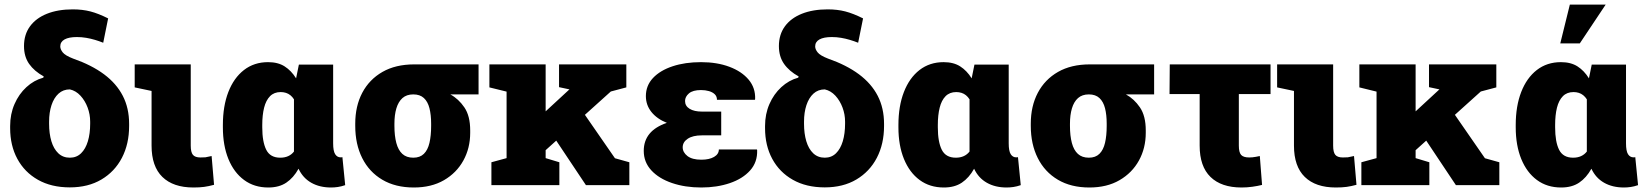

<svg xmlns="http://www.w3.org/2000/svg" viewBox="-20 -810 7201 840"><path d="M285.6 9.8Q204.6 9.8 146 -23.4Q87.4 -56.6 55.9 -115Q24.4 -173.3 24.4 -249.5V-258.8Q24.4 -311 43.5 -354.7Q62.5 -398.4 95.5 -428.7Q128.4 -459 169.4 -470.2L171.4 -475.6Q129.9 -498.5 107.4 -530.5Q85 -562.5 85 -608.4Q85 -658.7 111.1 -694.6Q137.2 -730.5 185.3 -749.8Q233.4 -769 298.3 -769Q340.8 -769 375.5 -760Q410.2 -751 453.1 -729.5L431.6 -623Q414.6 -629.9 395.8 -635.5Q377 -641.1 357.2 -644.5Q337.4 -647.9 316.4 -647.9Q281.2 -647.9 262.5 -637.5Q243.7 -627 243.7 -606.9Q243.7 -594.2 254.6 -580.6Q265.6 -566.9 299.8 -553.7Q380.9 -525.4 435.3 -484.9Q489.7 -444.3 517.3 -390.6Q544.9 -336.9 544.9 -268.1V-258.8Q544.9 -180.2 513.4 -119.6Q481.9 -59.1 423.8 -24.7Q365.7 9.8 285.6 9.8ZM285.6 -120.1Q314.9 -120.1 334.7 -139.4Q354.5 -158.7 364.5 -192.1Q374.5 -225.6 374.5 -268.6V-277.8Q374.5 -309.6 363.3 -339.6Q352.1 -369.6 332 -391.4Q312 -413.1 285.6 -418.9Q256.3 -418.9 236.1 -400.4Q215.8 -381.8 205.3 -349.9Q194.8 -317.9 194.8 -277.8V-268.6Q194.8 -225.6 204.8 -192.1Q214.8 -158.7 235.1 -139.4Q255.4 -120.1 285.6 -120.1Z M826.2 10.3Q737.8 10.3 690.4 -35.9Q643.1 -82 643.1 -172.9V-412.1L569.3 -427.7V-528.3H814.5V-172.9Q814.5 -144 824 -132.6Q833.5 -121.1 856.9 -121.1Q872.6 -121.1 878.7 -121.8Q884.8 -122.6 905.8 -127.4L916.5 -1.5Q893.1 4.9 873.3 7.6Q853.5 10.3 826.2 10.3Z M1153.8 10.3Q1092.3 10.3 1047.9 -22.5Q1003.4 -55.2 979.2 -114.5Q955.1 -173.8 955.1 -252.9V-263.2Q955.1 -345.7 979 -407.5Q1002.9 -469.2 1047.4 -503.7Q1091.8 -538.1 1152.8 -538.1Q1196.3 -538.1 1225.3 -519.5Q1254.4 -501 1275.4 -467.3L1287.6 -527.3H1437.5V-183.1Q1437.5 -149.4 1446.3 -135.5Q1455.1 -121.6 1470.2 -121.6Q1472.7 -121.6 1474.9 -121.8Q1477.1 -122.1 1478 -122.6L1490.2 0Q1473.1 5.9 1458 8.1Q1442.9 10.3 1428.2 10.3Q1378.4 10.3 1341.8 -10.5Q1305.2 -31.2 1286.1 -71.8Q1264.2 -32.2 1232.7 -11Q1201.2 10.3 1153.8 10.3ZM1206.1 -120.1Q1226.1 -120.1 1241 -127Q1255.9 -133.8 1266.1 -147V-375.5Q1259.3 -386.2 1250.5 -393.3Q1241.7 -400.4 1231 -403.8Q1220.2 -407.2 1208 -407.2Q1179.2 -407.2 1161.4 -389.2Q1143.6 -371.1 1135.5 -338.9Q1127.4 -306.6 1127.4 -263.2V-252.9Q1127.4 -189.5 1144.8 -154.8Q1162.1 -120.1 1206.1 -120.1Z M1790.5 10.3Q1710 10.3 1652.6 -23.7Q1595.2 -57.6 1564.7 -118.4Q1534.2 -179.2 1534.2 -259.3V-269Q1534.2 -345.7 1564.9 -404.1Q1595.7 -462.4 1653.3 -495.4Q1710.9 -528.3 1792 -528.3H2073.7V-397H1950.2Q1986.3 -377.4 2011.7 -340.1Q2037.1 -302.7 2037.1 -239.3V-229Q2037.1 -162.1 2007.3 -107.9Q1977.5 -53.7 1922.4 -21.7Q1867.2 10.3 1790.5 10.3ZM1788.1 -120.1Q1817.4 -120.1 1834.5 -137Q1851.6 -153.8 1858.9 -185.1Q1866.2 -216.3 1866.2 -259.3V-269Q1866.2 -307.6 1858.9 -336.4Q1851.6 -365.2 1834.5 -381.1Q1817.4 -397 1788.1 -397Q1758.8 -397 1740.7 -380.9Q1722.7 -364.7 1714.1 -335.9Q1705.6 -307.1 1705.6 -269V-259.3Q1705.6 -215.8 1713.9 -184.6Q1722.2 -153.3 1740.2 -136.7Q1758.3 -120.1 1788.1 -120.1Z M2349.1 -136.7 2266.1 -229.5 2470.2 -418 2471.7 -418.9 2425.8 -428.7V-528.3H2720.2V-427.7L2652.3 -409.7ZM2129.9 0V-100.1L2196.3 -118.2V-409.2L2121.1 -427.7V-528.3H2367.2V-118.2L2427.2 -100.1V0ZM2543.5 0 2402.8 -210.9 2523.4 -330.1 2670.4 -117.7 2733.4 -100.1V0Z M3048.3 10.3Q2977.1 10.3 2919.9 -9.3Q2862.8 -28.8 2829.6 -64.7Q2796.4 -100.6 2796.4 -149.9Q2796.4 -238.3 2897.5 -272.5Q2854 -290 2829.8 -320.3Q2805.7 -350.6 2805.7 -389.6Q2805.7 -435.5 2836.9 -468.8Q2868.2 -502 2922.6 -520Q2977.1 -538.1 3046.9 -538.1Q3117.2 -538.1 3171.1 -517.8Q3225.1 -497.6 3255.4 -461.4Q3285.6 -425.3 3283.7 -376.5L3282.7 -373.5H3116.7Q3116.7 -388.2 3107.2 -397.5Q3097.7 -406.7 3081.8 -411.4Q3065.9 -416 3046.9 -416Q3011.2 -416 2994.1 -401.4Q2977.1 -386.7 2977.1 -368.2Q2977.1 -346.2 2997.1 -334Q3017.1 -321.8 3050.8 -321.8H3135.3V-217.8H3050.8Q3011.2 -217.8 2989 -203.1Q2966.8 -188.5 2966.8 -165.5Q2966.8 -143.6 2987.5 -127.4Q3008.3 -111.3 3048.3 -111.3Q3083 -111.3 3104 -123.5Q3125 -135.7 3125 -156.2H3291.5L3292.5 -153.3Q3294.4 -100.6 3261.7 -64.2Q3229 -27.8 3172.9 -8.8Q3116.7 10.3 3048.3 10.3Z M3588.4 9.8Q3507.3 9.8 3448.7 -23.4Q3390.1 -56.6 3358.6 -115Q3327.1 -173.3 3327.1 -249.5V-258.8Q3327.1 -311 3346.2 -354.7Q3365.2 -398.4 3398.2 -428.7Q3431.2 -459 3472.2 -470.2L3474.1 -475.6Q3432.6 -498.5 3410.2 -530.5Q3387.7 -562.5 3387.7 -608.4Q3387.7 -658.7 3413.8 -694.6Q3439.9 -730.5 3488 -749.8Q3536.1 -769 3601.1 -769Q3643.6 -769 3678.2 -760Q3712.9 -751 3755.9 -729.5L3734.4 -623Q3717.3 -629.9 3698.5 -635.5Q3679.7 -641.1 3659.9 -644.5Q3640.1 -647.9 3619.1 -647.9Q3584 -647.9 3565.2 -637.5Q3546.4 -627 3546.4 -606.9Q3546.4 -594.2 3557.4 -580.6Q3568.4 -566.9 3602.5 -553.7Q3683.6 -525.4 3738 -484.9Q3792.5 -444.3 3820.1 -390.6Q3847.7 -336.9 3847.7 -268.1V-258.8Q3847.7 -180.2 3816.2 -119.6Q3784.7 -59.1 3726.6 -24.7Q3668.5 9.8 3588.4 9.8ZM3588.4 -120.1Q3617.7 -120.1 3637.5 -139.4Q3657.2 -158.7 3667.2 -192.1Q3677.2 -225.6 3677.2 -268.6V-277.8Q3677.2 -309.6 3666 -339.6Q3654.8 -369.6 3634.8 -391.4Q3614.7 -413.1 3588.4 -418.9Q3559.1 -418.9 3538.8 -400.4Q3518.6 -381.8 3508.1 -349.9Q3497.6 -317.9 3497.6 -277.8V-268.6Q3497.6 -225.6 3507.6 -192.1Q3517.6 -158.7 3537.8 -139.4Q3558.1 -120.1 3588.4 -120.1Z M4109.4 10.3Q4047.9 10.3 4003.4 -22.5Q3959 -55.2 3934.8 -114.5Q3910.6 -173.8 3910.6 -252.9V-263.2Q3910.6 -345.7 3934.6 -407.5Q3958.5 -469.2 4002.9 -503.7Q4047.4 -538.1 4108.4 -538.1Q4151.9 -538.1 4180.9 -519.5Q4210 -501 4231 -467.3L4243.2 -527.3H4393.1V-183.1Q4393.1 -149.4 4401.9 -135.5Q4410.6 -121.6 4425.8 -121.6Q4428.2 -121.6 4430.4 -121.8Q4432.6 -122.1 4433.6 -122.6L4445.8 0Q4428.7 5.9 4413.6 8.1Q4398.4 10.3 4383.8 10.3Q4334 10.3 4297.4 -10.5Q4260.7 -31.2 4241.7 -71.8Q4219.7 -32.2 4188.2 -11Q4156.7 10.3 4109.4 10.3ZM4161.6 -120.1Q4181.6 -120.1 4196.5 -127Q4211.4 -133.8 4221.7 -147V-375.5Q4214.8 -386.2 4206.1 -393.3Q4197.3 -400.4 4186.5 -403.8Q4175.8 -407.2 4163.6 -407.2Q4134.8 -407.2 4116.9 -389.2Q4099.1 -371.1 4091.1 -338.9Q4083 -306.6 4083 -263.2V-252.9Q4083 -189.5 4100.3 -154.8Q4117.7 -120.1 4161.6 -120.1Z M4746.1 10.3Q4665.5 10.3 4608.2 -23.7Q4550.8 -57.6 4520.3 -118.4Q4489.7 -179.2 4489.7 -259.3V-269Q4489.7 -345.7 4520.5 -404.1Q4551.3 -462.4 4608.9 -495.4Q4666.5 -528.3 4747.6 -528.3H5029.3V-397H4905.8Q4941.9 -377.4 4967.3 -340.1Q4992.7 -302.7 4992.7 -239.3V-229Q4992.7 -162.1 4962.9 -107.9Q4933.1 -53.7 4877.9 -21.7Q4822.8 10.3 4746.1 10.3ZM4743.7 -120.1Q4772.9 -120.1 4790 -137Q4807.1 -153.8 4814.5 -185.1Q4821.8 -216.3 4821.8 -259.3V-269Q4821.8 -307.6 4814.5 -336.4Q4807.1 -365.2 4790 -381.1Q4772.9 -397 4743.7 -397Q4714.4 -397 4696.3 -380.9Q4678.2 -364.7 4669.7 -335.9Q4661.1 -307.1 4661.1 -269V-259.3Q4661.1 -215.8 4669.4 -184.6Q4677.7 -153.3 4695.8 -136.7Q4713.9 -120.1 4743.7 -120.1Z M5411.6 10.3Q5323.2 10.3 5275.9 -35.9Q5228.5 -82 5228.5 -172.9V-398.4H5096.7L5097.7 -528.3H5538.6V-398.4H5399.9V-172.9Q5399.9 -143.6 5409.9 -132.3Q5419.9 -121.1 5445.3 -121.1Q5452.1 -121.1 5459.5 -121.8Q5466.8 -122.6 5474.9 -124Q5482.9 -125.5 5491.7 -127.4L5501.5 -1Q5481.9 3.9 5458.7 7.1Q5435.5 10.3 5411.6 10.3Z M5824.2 10.3Q5735.8 10.3 5688.5 -35.9Q5641.1 -82 5641.1 -172.9V-412.1L5567.4 -427.7V-528.3H5812.5V-172.9Q5812.5 -144 5822 -132.6Q5831.5 -121.1 5855 -121.1Q5870.6 -121.1 5876.7 -121.8Q5882.8 -122.6 5903.8 -127.4L5914.6 -1.5Q5891.1 4.9 5871.3 7.6Q5851.6 10.3 5824.2 10.3Z M6155.3 -136.7 6072.3 -229.5 6276.4 -418 6277.8 -418.9 6231.9 -428.7V-528.3H6526.4V-427.7L6458.5 -409.7ZM5936 0V-100.1L6002.4 -118.2V-409.2L5927.2 -427.7V-528.3H6173.3V-118.2L6233.4 -100.1V0ZM6349.6 0 6209 -210.9 6329.6 -330.1 6476.6 -117.7 6539.6 -100.1V0Z M6810.1 10.3Q6748.5 10.3 6704.1 -22.5Q6659.7 -55.2 6635.5 -114.5Q6611.3 -173.8 6611.3 -252.9V-263.2Q6611.3 -345.7 6635.3 -407.5Q6659.2 -469.2 6703.6 -503.7Q6748 -538.1 6809.1 -538.1Q6852.5 -538.1 6881.6 -519.5Q6910.6 -501 6931.6 -467.3L6943.8 -527.3H7093.8V-183.1Q7093.8 -149.4 7102.5 -135.5Q7111.3 -121.6 7126.5 -121.6Q7128.9 -121.6 7131.1 -121.8Q7133.3 -122.1 7134.3 -122.6L7146.5 0Q7129.4 5.9 7114.3 8.1Q7099.1 10.3 7084.5 10.3Q7034.7 10.3 6998 -10.5Q6961.4 -31.2 6942.4 -71.8Q6920.4 -32.2 6888.9 -11Q6857.4 10.3 6810.1 10.3ZM6862.3 -120.1Q6882.3 -120.1 6897.2 -127Q6912.1 -133.8 6922.4 -147V-375.5Q6915.5 -386.2 6906.7 -393.3Q6897.9 -400.4 6887.2 -403.8Q6876.5 -407.2 6864.3 -407.2Q6835.4 -407.2 6817.6 -389.2Q6799.8 -371.1 6791.7 -338.9Q6783.7 -306.6 6783.7 -263.2V-252.9Q6783.7 -189.5 6801 -154.8Q6818.4 -120.1 6862.3 -120.1ZM6806.2 -620.1 6848.1 -790H7004.9L6891.6 -620.1Z"/></svg>

Font: Roboto Slab LO Black
Style: Regular
Weight: 900
Designer: Google
Version: Version 2.000